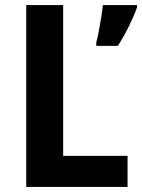

<svg xmlns="http://www.w3.org/2000/svg" viewBox="-20 -734 558 754"><path d="M83 0V-714H228V-122H481V0ZM518 -704Q505 -669 485.5 -629.5Q466 -590 443 -554H358V-567Q363 -585 368 -611.5Q373 -638 377.5 -666Q382 -694 384 -714H518Z"/></svg>

Font: Noto Sans Sinhala SemiCondensed
Style: Bold
Weight: 700
Width: 4
Designer: Jelle Bosma - Monotype Design Team
Foundry: Monotype Imaging Inc.
Version: Version 2.006; ttfautohint (v1.8.4.7-5d5b)